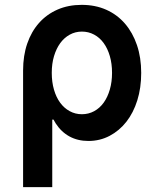

<svg xmlns="http://www.w3.org/2000/svg" viewBox="-20 -570 640 790"><path d="M162 -270Q162 -203 174 -150.5Q186 -98 209 -62.5Q232 -27 266 -8.5Q300 10 344 10Q391 10 431 -11Q471 -32 500 -69Q529 -106 545 -157.3Q561 -208.6 561 -270Q561 -333 543.5 -384.5Q526 -436 494 -473Q462 -510 417 -530Q372 -550 315.9 -550Q261 -550 216.5 -530.5Q172 -511 140.5 -475.5Q109 -440 92 -390.5Q75 -341 75 -280V200H195V-78H203ZM193 -270.3Q193 -308 202.2 -338.9Q211.5 -369.9 227.7 -392.3Q243.9 -414.6 266.8 -427.3Q289.7 -440 317 -440Q344.2 -440 367.3 -427.6Q390.3 -415.3 406.6 -392.8Q422.9 -370.4 431.9 -339.3Q441 -308.2 441 -270Q441 -233 431.9 -201.6Q422.9 -170.3 406.6 -147.6Q390.3 -124.9 367.3 -112.5Q344.2 -100 317 -100Q289.6 -100 266.6 -112.7Q243.6 -125.3 227.3 -147.7Q211 -170 202 -201.3Q193 -232.6 193 -270.3Z"/></svg>

Font: CommitMonoV142 ExtLt
Style: Regular
Weight: 200
Monospace: yes
Designer: Eigil Nikolajsen
Foundry: Eigil Nikolajsen
Version: Version 1.142